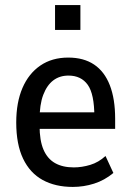

<svg xmlns="http://www.w3.org/2000/svg" viewBox="-20 -728 516 757"><path d="M267 9Q198 9 148 -18.5Q98 -46 71 -102.5Q44 -159 44 -245Q44 -324 68.5 -381Q93 -438 139 -469.5Q185 -501 249 -501Q310 -501 351 -473.5Q392 -446 413 -392Q434 -338 434 -260V-220H121V-285H366L352 -268Q352 -357 326 -393.5Q300 -430 250 -430Q215 -430 190 -411Q165 -392 150.5 -354Q136 -316 136 -256V-233Q136 -174 151.5 -138Q167 -102 197 -85Q227 -68 271 -68Q303 -68 336 -78Q369 -88 396 -113L427 -46Q392 -17 351 -4Q310 9 267 9ZM197 -610V-708H297V-610Z"/></svg>

Font: Nunito Sans 10pt Condensed SemiBold
Style: Regular
Weight: 600
Width: 3
Designer: Vernon Adams
Foundry: Vernon Adams
Version: Version 3.101;gftools[0.9.27]